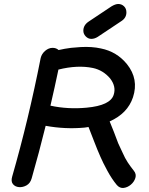

<svg xmlns="http://www.w3.org/2000/svg" viewBox="-20 -939 748 963"><path d="M566 -11Q581 6 600.5 3.5Q620 1 636.5 -13Q653 -27 659 -46.5Q665 -66 651 -83Q635 -103 621 -124Q607 -145 594 -175L573 -220L551 -278L530 -330Q620 -370 647 -451Q677 -542 617 -617Q566 -680 486 -696Q441 -706 385 -703L336 -699Q304 -695 274 -688Q262 -699 244 -699Q224 -699 206.5 -684Q189 -669 184 -648Q123 -338 41 -53Q34 -29 45 -15.5Q56 -2 75.5 -0.5Q95 1 113.5 -9.5Q132 -20 139 -45Q176 -174 209 -308Q307 -290 404 -299Q414 -300 424 -302Q436 -272 452 -230Q468 -188 484 -152Q496 -124 518.5 -82.5Q541 -41 566 -11ZM415 -399Q321 -390 233 -409Q254 -499 273 -590Q369 -614 446 -598Q497 -587 532 -546Q564 -505 550 -463Q533 -410 415 -399ZM438 -744Q454 -744 470 -754L590 -834Q614 -850 614 -877Q614 -896 602 -907.5Q590 -919 573 -919Q559 -919 539 -907L425 -831Q398 -813 398 -785Q398 -769 410 -756.5Q422 -744 438 -744Z"/></svg>

Font: Balsamiq Sans
Style: Italic
Weight: 400
Italic angle: -12°
Designer: Michael Angeles
Foundry: Balsamiq SRL
Version: Version 1.020; ttfautohint (v1.8.4.7-5d5b);gftools[0.9.26]